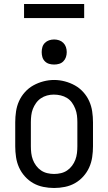

<svg xmlns="http://www.w3.org/2000/svg" viewBox="-20 -930 540 958"><path d="M250 8Q223 8 196 2.5Q169 -3 146 -16Q123 -29 104.5 -49.5Q86 -70 75 -94.5Q64 -119 60 -146Q56 -173 56 -200V-320Q56 -347 60 -374Q64 -401 75 -425.5Q86 -450 104.5 -470.5Q123 -491 146.5 -504Q170 -517 196.5 -524Q223 -531 250 -531Q277 -531 303.5 -524Q330 -517 353.5 -504Q377 -491 395.5 -470.5Q414 -450 425 -425.5Q436 -401 440 -374Q444 -347 444 -320V-200Q444 -173 440 -146Q436 -119 425 -94.5Q414 -70 395.5 -49.5Q377 -29 354 -16Q331 -3 304 2.5Q277 8 250 8ZM250 -62Q267 -62 284 -66Q301 -70 315 -79.5Q329 -89 339.5 -103Q350 -117 356 -133Q362 -149 364 -166Q366 -183 366 -200V-320Q366 -337 364 -354Q362 -371 355.5 -387.5Q349 -404 339 -418Q329 -432 314.5 -441Q300 -450 283 -454Q266 -458 248 -458Q231 -458 214.5 -453.5Q198 -449 184 -439.5Q170 -430 160 -416Q150 -402 144 -386.5Q138 -371 136 -354Q134 -337 134 -320V-200Q134 -183 136 -166Q138 -149 144 -133Q150 -117 160.5 -103Q171 -89 185 -79.5Q199 -70 216 -66Q233 -62 250 -62ZM250 -608Q237 -608 225 -611.5Q213 -615 204 -624Q195 -633 191.5 -645Q188 -657 188 -670Q188 -683 191.5 -695Q195 -707 204 -716Q213 -725 225 -729Q237 -733 250 -733Q263 -733 275 -729Q287 -725 296 -716Q305 -707 309 -695Q313 -683 313 -670Q313 -657 309 -645Q305 -633 296 -624Q287 -615 275 -611.5Q263 -608 250 -608ZM100 -840V-910H400V-840Z"/></svg>

Font: Zed Sans
Style: Regular
Weight: 400
Designer: Belleve Invis
Foundry: Belleve Invis
Version: Version 1.0.0; ttfautohint (v1.8.4)